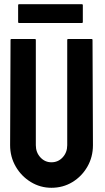

<svg xmlns="http://www.w3.org/2000/svg" viewBox="-20 -881 500 911"><path d="M224 10Q171 10 126 -17.5Q81 -45 54.5 -91Q28 -137 28 -192L30 -692Q30 -696 34 -696H146Q150 -696 150 -692V-192Q150 -158 171.5 -134.5Q193 -111 224 -111Q256 -111 277.5 -134.5Q299 -158 299 -192V-692Q299 -696 303 -696H415Q419 -696 419 -692L421 -192Q421 -136 394.5 -90Q368 -44 323.5 -17Q279 10 224 10ZM70 -772Q66 -772 66 -776V-857Q66 -861 70 -861H369Q373 -861 373 -857V-776Q373 -772 369 -772Z"/></svg>

Font: Staatliches
Style: Regular
Weight: 400
Designer: Brian LaRossa & Erica Carras
Foundry: Type Brut Foundry
Version: Version 1.000; ttfautohint (v1.8.2) -l 8 -r 50 -G 200 -x 14 